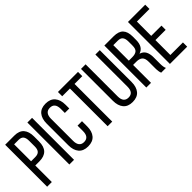

<svg xmlns="http://www.w3.org/2000/svg" viewBox="72 -1482 2265 2265"><g transform="rotate(-45 1204.0 -349.5)"><path d="M40 -700.2H192.9Q272.9 -700.2 311.5 -655.5Q350.1 -610.8 350.1 -528.8V-444.8Q350.1 -275.9 187 -275.9H118.2V0H40ZM118.2 -346.2H187Q231.4 -346.2 252.2 -368.4Q272.9 -390.6 272.9 -439.9V-533.2Q272.9 -582 253.9 -605.5Q234.9 -628.9 192.9 -628.9H118.2Z M410.6 -700.2H488.8V0H410.6Z M719.2 -707Q797.9 -707 837.6 -659.9Q877.4 -612.8 877.4 -530.8V-467.8H803.2V-535.2Q803.2 -636.2 721.2 -636.2Q680.2 -636.2 659.7 -609.9Q639.2 -583.5 639.2 -535.2V-165Q639.2 -116.7 659.7 -90.3Q680.2 -64 721.2 -64Q803.2 -64 803.2 -165V-255.9H877.4V-168.9Q877.4 -86.9 837.6 -40Q797.9 6.8 719.2 6.8Q641.1 6.8 601.8 -40Q562.5 -86.9 562.5 -168.9V-530.8Q562.5 -612.8 601.8 -659.9Q641.1 -707 719.2 -707Z M1126 0H1049.3V-628.9H920.4V-700.2H1255.4V-628.9H1126Z M1381.8 -700.2V-165Q1381.8 -64 1463.9 -64Q1544.9 -64 1544.9 -165V-700.2H1618.2V-168.9Q1618.2 -86.4 1578.9 -39.3Q1539.6 7.8 1460.9 7.8Q1383.3 7.8 1344.2 -39.3Q1305.2 -86.4 1305.2 -168.9V-700.2Z M1694.8 -700.2H1850.6Q1931.6 -700.2 1969.2 -659.9Q2006.8 -619.6 2006.8 -540V-482.9Q2006.8 -366.2 1919.9 -338.9Q1966.3 -325.2 1987.1 -288.3Q2007.8 -251.5 2007.8 -192.9V-84Q2007.8 -25.9 2022 0H1942.9Q1929.7 -30.3 1929.7 -85V-194.8Q1929.7 -252 1904.3 -275.4Q1878.9 -298.8 1827.6 -298.8H1772.9V0H1694.8ZM1772.9 -370.1H1830.6Q1880.4 -370.1 1905 -390.9Q1929.7 -411.6 1929.7 -465.8V-533.2Q1929.7 -581.5 1910.4 -605.2Q1891.1 -628.9 1848.6 -628.9H1772.9Z M2166.5 -390.1H2337.4V-319.8H2166.5V-70.8H2376.5V0H2088.4V-700.2H2376.5V-628.9H2166.5Z"/></g></svg>

Font: Bebas Neue Regular
Style: Regular
Weight: 400
Designer: Ryoichi Tsunekawa
Foundry: Ryoichi Tsunekawa
Version: Version 001.003